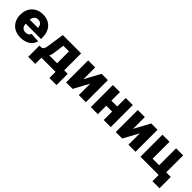

<svg xmlns="http://www.w3.org/2000/svg" viewBox="296 -1856 3315 3315"><g transform="rotate(45 1953.0 -199.0)"><path d="M316 12Q252 12 200.5 -8Q149 -28 112.5 -65Q76 -102 56 -153.5Q36 -205 36 -269Q36 -332 56 -384Q76 -436 112.5 -473Q149 -510 200.5 -530Q252 -550 315 -550Q378 -550 428 -529.5Q478 -509 513.5 -471Q549 -433 568 -378.5Q587 -324 587 -256V-224H213Q215 -167 243.5 -140Q272 -113 319 -113Q352 -113 375 -126.5Q398 -140 408 -171L580 -161Q557 -76 487 -32Q417 12 316 12ZM414 -322Q411 -376 384.5 -402Q358 -428 315 -428Q272 -428 245 -400.5Q218 -373 213 -322Z M648 150V-124H684Q715 -124 732.5 -146.5Q750 -169 757 -220L805 -538H1252V-124H1338V150H1165V0H820V150ZM915 -216Q909 -163 889 -124H1079V-414H941Z M1423 0V-538H1595V-250L1751 -538H1905V0H1733V-279L1581 0Z M2026 0V-539H2198V-330H2341V-538H2513V0H2341V-206H2198V0Z M2635 0V-538H2807V-250L2963 -538H3117V0H2945V-279L2793 0Z M3683 152V0H3238V-538H3410V-124H3570V-538H3743V-124H3855V152Z"/></g></svg>

Font: Geist ExtBd
Style: Regular
Weight: 400
Designer: Basement.studio, Andrés Briganti, Mateo Zaragoza
Foundry: Basement.studio, Vercel, Andrés Briganti, Guido Ferreyra, Mateo Zaragoza
Version: Version 1.401